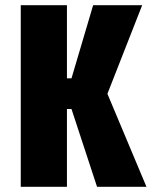

<svg xmlns="http://www.w3.org/2000/svg" viewBox="-20 -720 610 740"><path d="M354 0 255.5 -300H238V0H60V-700H238V-418H255.5L339 -700H528L394 -358.5L544.5 0Z"/></svg>

Font: League Mono Narrow ExtraBold
Style: Regular
Weight: 800
Width: 3
Designer: Tyler Finck
Foundry: The League of Moveable Type / Tyler Finck
Version: Version 2.210